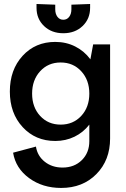

<svg xmlns="http://www.w3.org/2000/svg" viewBox="-20 -720 624 952"><path d="M283.2 211.9Q190.9 211.9 124.3 163.1Q57.6 114.3 44.9 37.1L158.2 6.8Q165.5 53.2 201.9 82Q238.3 110.8 290 110.8Q348.6 110.8 385.7 74Q422.9 37.1 422.9 -20V-99.1V-102.1Q393.1 -63.5 349.4 -42.2Q305.7 -21 253.9 -21Q155.8 -21 92.3 -89.8Q28.8 -158.7 28.8 -266.1Q28.8 -374 92 -443.1Q155.3 -512.2 253.9 -512.2Q308.1 -512.2 353 -489.5Q397.9 -466.8 428.2 -425.8L441.9 -500H525.9V-33.2Q525.9 74.2 458 143.1Q390.1 211.9 283.2 211.9ZM179 -145.3Q218.8 -102.1 280.8 -102.1Q342.8 -102.1 382.8 -145.3Q422.9 -188.5 422.9 -255.9Q422.9 -323.2 382.8 -366.7Q342.8 -410.2 280.8 -410.2Q218.8 -410.2 179 -366.7Q139.2 -323.2 139.2 -255.9Q139.2 -188.5 179 -145.3ZM161.1 -681.2V-700.2L253.9 -696.8V-673.8Q253.9 -650.9 264.9 -636.5Q275.9 -622.1 293.9 -622.1Q312 -622.1 323 -636.5Q334 -650.9 334 -673.8V-696.8L426.8 -700.2V-681.2Q426.8 -626.5 389.4 -590.8Q352.1 -555.2 293.9 -555.2Q235.8 -555.2 198.5 -590.8Q161.1 -626.5 161.1 -681.2Z"/></svg>

Font: Apfel Grotezk Mittel
Style: Regular
Weight: 500
Designer: Luigi Gorlero
Foundry: © 2023, Luigi Gorlero & Collletttivo
Version: Version 2.000;Glyphs 3.2 (3217)